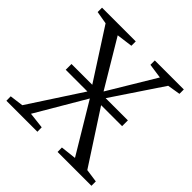

<svg xmlns="http://www.w3.org/2000/svg" viewBox="-190 -906 1069 1069"><g transform="rotate(45 344.5 -371.5)"><path d="M90.5 -45 304 -372.5 96 -695.5 20.5 -708.5V-743H286V-708.5L191 -696L356.5 -419L523 -696L436 -708.5V-743H664.5V-708.5L588.5 -696L381 -386L602 -45.5L680 -34.5V0H413.5L413 -34.5L505.5 -45L330 -337.5L158.5 -45.5L254 -34.5L254.5 0H10.5L10 -34.5ZM566 -401V-355.5H122V-401Z"/></g></svg>

Font: Merriweather 60pt Light
Style: Regular
Weight: 300
Version: Version 2.100